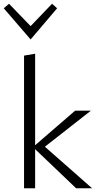

<svg xmlns="http://www.w3.org/2000/svg" viewBox="-43 -1002 523 1022"><path d="M120 -792 -23 -958 5 -982 120 -863 234 -982 261 -958ZM362 0 144 -208V0H85V-706L144 -716V-229L357 -413H441L196 -221L447 0Z"/></svg>

Font: Ysabeau Infant Semilight
Style: Regular
Weight: 300
Designer: Christian Thalmann (Catharsis Fonts)
Version: Version 0.003